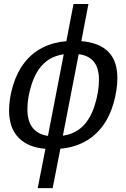

<svg xmlns="http://www.w3.org/2000/svg" viewBox="-20 -745 640 972"><path d="M246.6 207.5H170.9L210 8.3Q122.1 1.5 74 -47.9Q25.9 -97.2 25.9 -186.5Q25.9 -245.6 45.9 -312.3Q65.9 -378.9 103.5 -427.5Q141.1 -476.1 194.6 -503.4Q248 -530.8 315.9 -536.6L352.1 -724.6H427.7L391.6 -536.6Q574.2 -522 574.2 -350.1Q574.2 -290 554.9 -222.4Q535.6 -154.8 498.3 -105Q460.9 -55.2 407 -26.6Q353 2 285.6 7.8ZM118.7 -192.4Q118.7 -72.8 222.7 -57.1L302.7 -470.2Q241.7 -461.4 201.9 -423.6Q162.1 -385.7 140.4 -318.8Q118.7 -252 118.7 -192.4ZM481 -341.3Q481 -458 378.4 -470.7L298.3 -58.1Q358.9 -66.9 398.7 -105.7Q438.5 -144.5 459.7 -212.4Q481 -280.3 481 -341.3Z"/></svg>

Font: Cousine
Style: Italic
Weight: 400
Italic angle: -12°
Monospace: yes
Designer: Steve Matteson
Foundry: Monotype Imaging Inc.
Version: Version 1.21